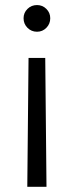

<svg xmlns="http://www.w3.org/2000/svg" viewBox="-20 -552 290 752"><path d="M86.9 179.7 91.8 -325.2H157.2L162.1 179.7ZM176.8 -480.5Q176.8 -458.5 161.6 -443.1Q146.5 -427.7 125 -427.7Q103 -427.7 87.6 -443.1Q72.3 -458.5 72.3 -480.5Q72.3 -502 87.6 -517.1Q103 -532.2 125 -532.2Q146.5 -532.2 161.6 -517.1Q176.8 -502 176.8 -480.5Z"/></svg>

Font: Pretendard GOV Light
Style: Regular
Weight: 300
Designer: Base glyphs from Inter by Rasmus Andersson; Hangeul glyphs from Noto Sans CJK(Source Han Sans) by Jang Soo-young and Kan
Foundry: Kil Hyung-jin
Version: Version 1.309